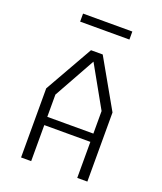

<svg xmlns="http://www.w3.org/2000/svg" viewBox="-164 -1020 947 1124"><g transform="rotate(20 310.0 -458.0)"><path d="M103.5 -430.5 273.5 -730H346.5L516.5 -430.5V0H453.5V-416.5L300 -690H320L166.5 -414.5V0H103.5ZM143 -276H474.5V-224.5H143ZM156.5 -915.5H463.5V-865.5H156.5Z"/></g></svg>

Font: Monaspace Krypton Var
Style: Regular
Weight: 400
Designer: Riley Cran and the Lettermatic Team
Version: Version 1.101 (Monaspace Krypton Var)